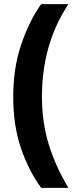

<svg xmlns="http://www.w3.org/2000/svg" viewBox="-20 -751 358 929"><path d="M44 -282Q44 -421 82 -534Q120 -647 179 -731H311Q183 -538 183 -283Q183 -159 216 -52Q249 55 311 158H179Q117 72 80.5 -36.5Q44 -145 44 -282Z"/></svg>

Font: Noto Sans ExtraCondensed ExtraBold
Style: Regular
Weight: 800
Width: 2
Designer: Monotype Design Team
Foundry: Monotype Imaging Inc.
Version: Version 2.013; ttfautohint (v1.8.4.7-5d5b)